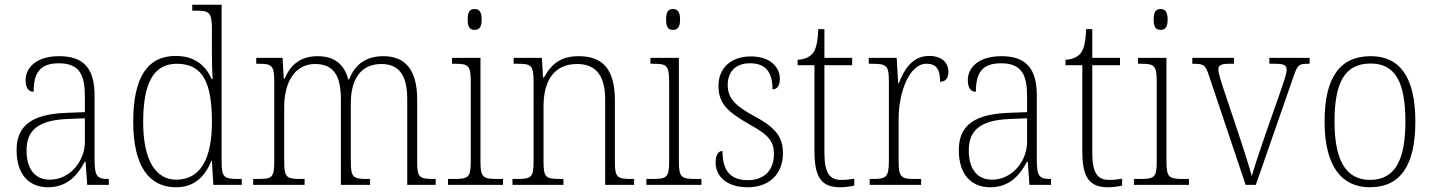

<svg xmlns="http://www.w3.org/2000/svg" viewBox="-20 -780 6048 810"><path d="M182 10C268 10 310 -46 337 -97H341L348 0H439V-25H435C388 -25 379 -38 379 -109V-377C379 -489 335 -543 230 -543C131 -543 88 -493 88 -442C88 -409 100 -393 122 -393C122 -470 146 -513 228 -513C319 -513 338 -460 338 -371V-307L262 -304C117 -299 50 -252 50 -147C50 -40 106 10 182 10ZM190 -22C121 -22 92 -76 92 -145C92 -225 134 -273 265 -278L338 -281V-181C338 -101 276 -22 190 -22Z M723 10C801 10 845 -36 872 -102H874L880 0H1000V-25H987C927 -25 915 -31 915 -95V-760H791V-735H806C861 -735 874 -730 874 -658V-548C874 -517 875 -480 877 -446H873C847 -506 799 -544 721 -544C604 -544 542 -456 542 -267C542 -77 610 10 723 10ZM725 -22C638 -21 584 -102 584 -265C584 -430 628 -511 726 -511C839 -511 874 -426 874 -265C874 -112 827 -23 725 -22Z M1048 0H1265V-25H1253C1189 -25 1179 -30 1179 -98V-331C1179 -425 1219 -510 1309 -510C1389 -510 1418 -459 1418 -361V0H1541V-25H1532C1470 -25 1460 -30 1460 -99V-345C1460 -436 1495 -510 1589 -510C1668 -510 1698 -456 1698 -361V0H1818V-25H1812C1750 -25 1740 -30 1740 -97V-359C1740 -482 1693 -543 1597 -543C1524 -543 1476 -507 1453 -445H1449C1433 -505 1395 -543 1320 -543C1256 -543 1208 -514 1181 -448H1177L1172 -536H1061V-511H1071C1127 -511 1137 -504 1137 -436V-99C1137 -30 1128 -25 1065 -25H1048Z M1982 -654C2000 -654 2012 -663 2012 -698C2012 -732 2000 -742 1982 -742C1964 -742 1953 -732 1953 -698C1953 -663 1964 -654 1982 -654ZM1870 0H2102V-25H2081C2018 -25 2007 -30 2007 -99V-536H1887V-511H1899C1955 -511 1966 -505 1966 -435V-98C1966 -30 1955 -25 1892 -25H1870Z M2142 0H2357V-25H2346C2283 -25 2273 -30 2273 -98V-331C2273 -432 2312 -510 2415 -510C2502 -510 2533 -450 2533 -361V0H2655V-25H2646C2584 -25 2574 -30 2574 -99V-357C2574 -484 2526 -543 2422 -543C2354 -543 2310 -518 2275 -453H2271L2266 -536H2147V-511H2163C2219 -511 2231 -506 2231 -438V-99C2231 -30 2221 -25 2158 -25H2142Z M2819 -654C2837 -654 2849 -663 2849 -698C2849 -732 2837 -742 2819 -742C2801 -742 2790 -732 2790 -698C2790 -663 2801 -654 2819 -654ZM2707 0H2939V-25H2918C2855 -25 2844 -30 2844 -99V-536H2724V-511H2736C2792 -511 2803 -505 2803 -435V-98C2803 -30 2792 -25 2729 -25H2707Z M3135 10C3224 10 3283 -45 3283 -133C3283 -197 3258 -239 3164 -289C3088 -330 3050 -362 3050 -421C3050 -473 3079 -513 3144 -513C3206 -513 3239 -481 3239 -403C3259 -403 3270 -419 3270 -448C3270 -496 3230 -542 3148 -542C3064 -542 3011 -493 3011 -418C3011 -344 3047 -309 3149 -251C3228 -208 3245 -178 3245 -130C3245 -65 3207 -20 3136 -20C3055 -20 3028 -67 3028 -143C3012 -143 2999 -129 2999 -94C2999 -45 3035 10 3135 10Z M3525 10C3544 10 3566 7 3584 3V-26C3564 -23 3550 -21 3529 -21C3480 -21 3458 -50 3458 -137V-505H3575V-536H3458V-657H3432C3430 -600 3422 -569 3406 -552C3393 -538 3372 -529 3345 -528V-505H3416V-142C3416 -29 3447 10 3525 10Z M3649 0H3866V-25H3840C3784 -25 3771 -30 3771 -100V-278C3771 -388 3815 -511 3888 -511C3932 -511 3946 -486 3946 -435C3971 -435 3981 -453 3981 -477C3981 -516 3953 -544 3900 -544C3827 -544 3794 -485 3772 -429H3769L3763 -536H3645V-511H3655C3719 -511 3730 -506 3730 -438V-101C3730 -30 3717 -25 3661 -25H3649Z M4157 10C4243 10 4285 -46 4312 -97H4316L4323 0H4414V-25H4410C4363 -25 4354 -38 4354 -109V-377C4354 -489 4310 -543 4205 -543C4106 -543 4063 -493 4063 -442C4063 -409 4075 -393 4097 -393C4097 -470 4121 -513 4203 -513C4294 -513 4313 -460 4313 -371V-307L4237 -304C4092 -299 4025 -252 4025 -147C4025 -40 4081 10 4157 10ZM4165 -22C4096 -22 4067 -76 4067 -145C4067 -225 4109 -273 4240 -278L4313 -281V-181C4313 -101 4251 -22 4165 -22Z M4655 10C4674 10 4696 7 4714 3V-26C4694 -23 4680 -21 4659 -21C4610 -21 4588 -50 4588 -137V-505H4705V-536H4588V-657H4562C4560 -600 4552 -569 4536 -552C4523 -538 4502 -529 4475 -528V-505H4546V-142C4546 -29 4577 10 4655 10Z M4876 -654C4894 -654 4906 -663 4906 -698C4906 -732 4894 -742 4876 -742C4858 -742 4847 -732 4847 -698C4847 -663 4858 -654 4876 -654ZM4764 0H4996V-25H4975C4912 -25 4901 -30 4901 -99V-536H4781V-511H4793C4849 -511 4860 -505 4860 -435V-98C4860 -30 4849 -25 4786 -25H4764Z M5080 -462 5235 0H5278L5437 -457C5454 -507 5459 -511 5501 -511H5505V-536H5335V-511H5359C5399 -511 5408 -504 5408 -485C5408 -467 5395 -433 5374 -371L5317 -209C5287 -122 5268 -63 5261 -37C5251 -74 5227 -150 5208 -207L5141 -407C5132 -435 5120 -471 5120 -486C5120 -504 5129 -511 5167 -511H5186V-536H5010V-511C5059 -511 5065 -507 5080 -462Z M5759 10C5885 10 5951 -78 5951 -267C5951 -455 5885 -543 5763 -543C5633 -543 5568 -454 5568 -267C5568 -79 5640 10 5759 10ZM5760 -21C5655 -21 5610 -109 5610 -267C5610 -430 5652 -512 5762 -512C5867 -512 5909 -433 5909 -267C5909 -113 5870 -21 5760 -21Z"/></svg>

Font: Noto Serif Thai SemiCondensed ExtraLight
Style: Regular
Weight: 200
Width: 4
Designer: Monotype Design Team
Foundry: Monotype Imaging Inc.
Version: Version 2.002